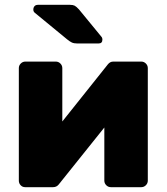

<svg xmlns="http://www.w3.org/2000/svg" viewBox="-20 -775 690 795"><path d="M58 0ZM412 -27V-247L223 -11Q214 0 200 0H84Q73 0 65.5 -8Q58 -16 58 -27V-493Q58 -504 66 -512Q74 -520 85 -520H211Q222 -520 230 -512Q238 -504 238 -493V-272L427 -509Q436 -520 449 -520H565Q576 -520 584 -512Q592 -504 592 -493V-27Q592 -16 584 -8Q576 0 565 0H439Q428 0 420 -8Q412 -16 412 -27ZM404 -611Q404 -595 388 -595H300Q286 -595 277.5 -599Q269 -603 258 -612L123 -723Q118 -728 118 -735Q118 -744 123 -749.5Q128 -755 137 -755H270Q282 -755 289 -751.5Q296 -748 307 -736L399 -624Q404 -619 404 -611Z"/></svg>

Font: Hezaedrus
Style: Bold
Weight: 700
Designer: Hubert & Fischer
Foundry: Hubert & Fischer
Version: Version 1.10;September 3, 2019;FontCreator 11.5.0.2425 64-bi